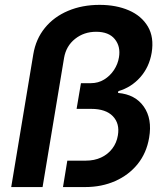

<svg xmlns="http://www.w3.org/2000/svg" viewBox="-20 -757 677 777"><path d="M25.4 0 114.7 -537.1Q125 -599.1 161.6 -644Q198.2 -689 255.4 -713.1Q312.5 -737.3 383.3 -737.3Q450.2 -737.3 501.5 -715.1Q552.7 -692.9 578.4 -649.7Q604 -606.4 593.8 -543.5Q584 -485.4 547.6 -444.3Q511.2 -403.3 459 -388.2L457.5 -380.9Q527.3 -375 562 -325.4Q596.7 -275.9 583.5 -199.7Q573.2 -138.2 537.4 -93.5Q501.5 -48.8 446.5 -24.4Q391.6 0 324.7 0H234.9L252.4 -106.9H327.6Q361.8 -106.9 389.2 -119.6Q416.5 -132.3 434.3 -155.5Q452.1 -178.7 457 -209Q465.3 -256.8 436.8 -286.6Q408.2 -316.4 349.1 -316.4H290L307.6 -420.4H347.7Q377.4 -420.4 401.4 -435.1Q425.3 -449.7 441.2 -473.6Q457 -497.6 461.4 -524.9Q468.8 -568.8 444.6 -598.6Q420.4 -628.4 369.1 -628.4Q319.8 -628.4 283.7 -599.6Q247.6 -570.8 239.3 -522.9L152.3 0Z"/></svg>

Font: Inter 18pt SemiBold
Style: Italic
Weight: 600
Italic angle: -9.3988°
Designer: Rasmus Andersson
Foundry: rsms
Version: Version 4.001;git-66647c0bb